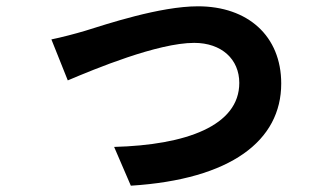

<svg xmlns="http://www.w3.org/2000/svg" viewBox="-20 -548 1040 609"><path d="M143 -423 195 -293C280 -329 480 -412 596 -412C683 -412 739 -360 739 -285C739 -149 570 -88 342 -82L395 41C713 21 872 -102 872 -283C872 -434 766 -528 608 -528C487 -528 317 -471 249 -450C219 -441 173 -429 143 -423Z"/></svg>

Font: Source Han Sans KR
Style: Bold
Weight: 700
Designer: Ryoko NISHIZUKA 西塚涼子 (kana, bopomofo & ideographs); Paul D. Hunt (Latin, Greek & Cyrillic); Sandoll Communications 산돌커뮤니
Foundry: Adobe
Version: Version 2.004;hotconv 1.0.118;makeotfexe 2.5.65603